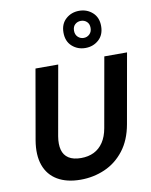

<svg xmlns="http://www.w3.org/2000/svg" viewBox="-106 -1076 917 1165"><g transform="rotate(-10 353.0 -493.5)"><path d="M296 12Q211 12 154 -21.5Q97 -55 74.5 -118.5Q52 -182 67 -271L142 -700H282L206 -271Q198 -223 207 -188.5Q216 -154 244.5 -135.5Q273 -117 321 -117Q366 -117 400.5 -134Q435 -151 458 -185.5Q481 -220 490 -271L566 -700H706L630 -271Q613 -175 564 -112Q515 -49 445 -18.5Q375 12 296 12ZM463 -770Q415 -770 381 -800.5Q347 -831 347 -885Q347 -938 381 -968.5Q415 -999 463 -999Q511 -999 545 -968.5Q579 -938 579 -885Q579 -831 545 -800.5Q511 -770 463 -770ZM463 -832Q484 -832 499 -846.5Q514 -861 514 -885Q514 -910 499 -923.5Q484 -937 463 -937Q442 -937 427 -923.5Q412 -910 412 -885Q412 -861 427 -846.5Q442 -832 463 -832Z"/></g></svg>

Font: DM Sans 18pt ExtraBold
Style: Italic
Weight: 800
Italic angle: -10°
Designer: Colophon Foundry, Jonny Pinhorn
Foundry: Colophon Foundry
Version: Version 4.004;gftools[0.9.30]